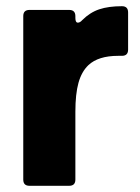

<svg xmlns="http://www.w3.org/2000/svg" viewBox="-20 -599 450 619"><path d="M75 0Q55 0 55 -20V-547Q55 -567 75 -567H203Q223 -567 223 -547V-541Q223 -526 231 -526Q238 -526 245 -534Q270 -559 300 -569Q330 -579 373 -579Q393 -579 393 -559V-439Q393 -419 373 -419H361Q297 -419 265 -389Q243 -368 233 -332Q223 -296 223 -239V-20Q223 0 203 0Z"/></svg>

Font: Open Sauce Two Black
Style: Regular
Weight: 900
Designer: Alfredo Marco Pradil
Foundry: Creative Sauce Fz LLC
Version: Version 1.477